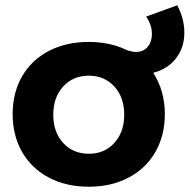

<svg xmlns="http://www.w3.org/2000/svg" viewBox="-20 -702 719 728"><path d="M679 -578Q679 -522 647.5 -481Q616 -440 561 -426Q605 -358 605 -269Q605 -188 569 -125.5Q533 -63 467.5 -28.5Q402 6 317 6Q231 6 165.5 -28.5Q100 -63 64 -125.5Q28 -188 28 -269Q28 -351 64 -413Q100 -475 165.5 -509Q231 -543 317 -543Q399 -543 463 -511Q483 -505 495 -505Q524 -505 540 -524.5Q556 -544 556 -573Q556 -608 534 -639L652 -682Q679 -631 679 -578ZM317 -415Q257 -415 219.5 -374Q182 -333 182 -267Q182 -201 219.5 -160Q257 -119 317 -119Q376 -119 413.5 -160Q451 -201 451 -267Q451 -333 413.5 -374Q376 -415 317 -415Z"/></svg>

Font: Argentum Sans SemiBold
Style: Regular
Weight: 600
Designer: Julieta Ulanovsky (Modified by Cristiano Sobral)
Foundry: Julieta Ulanovsky
Version: Version 5.001;November 22, 2018;FontCreator 11.5.0.2425 64-b